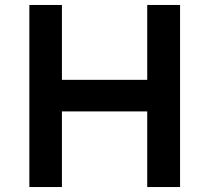

<svg xmlns="http://www.w3.org/2000/svg" viewBox="-20 -752 841 772"><path d="M704 -732V0H572V-304H229V0H98V-732H229V-431H572V-732Z"/></svg>

Font: Reem Kufi Fun SemiBold
Style: Regular
Weight: 600
Designer: Khaled Hosny
Version: Version 1.005